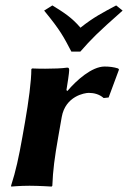

<svg xmlns="http://www.w3.org/2000/svg" viewBox="-20 -684 471 707"><path d="M142.5 -645C203.4 -571 214.4 -548 242.8 -494H275.8C318.3 -542 334.3 -559 431.5 -645L407.8 -664C359.2 -638 325.2 -621 276.3 -582C244.9 -619 215.2 -638 172.8 -664ZM228.3 -349 224.6 -352C228.6 -374.8 234.7 -416.5 234.7 -425C234.7 -431.9 233.7 -435 227.4 -435C208.8 -432.1 176.5 -431 146.3 -431C128.2 -431 110.9 -431.4 97.9 -432L95.4 -429C95.5 -386.3 85.3 -309.7 72.2 -235L62.5 -180C49.2 -105 38.2 -54 20.7 0L21.2 3C21.2 3 53.7 0 88.7 0C122.7 0 170.2 3 170.2 3L172.7 0C174.8 -57 181.1 -104 194.5 -180L207.3 -253C221 -330.4 291.9 -342 307 -342C326 -342 346.1 -337 361.7 -323L380 -325L418.2 -428L414.9 -432C398.8 -437 383.1 -439 365.1 -439C318.1 -439 261.1 -388 228.3 -349Z"/></svg>

Font: Linux Biolinum O 
Style: Bold Italic
Weight: 700
Designer: Philipp H. Poll
Foundry: Philipp H. Poll
Version: Version 1.3.2